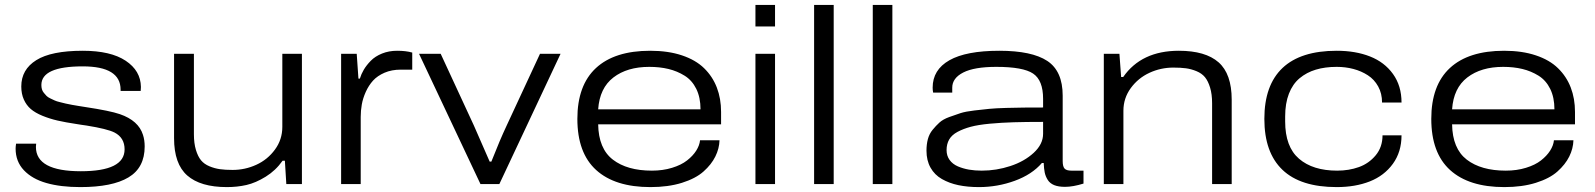

<svg xmlns="http://www.w3.org/2000/svg" viewBox="-20 -743 6437 775"><path d="M304.2 12.2Q225.1 12.2 167.5 -4.2Q109.9 -20.5 76.4 -55.9Q43 -91.3 43 -143.1Q43 -151.4 44.9 -163.1H126Q126 -161.6 125.5 -156.7Q125 -151.9 125 -149.9Q125 -51.8 306.2 -51.8Q482.9 -51.8 482.9 -140.1Q482.9 -187 442.4 -208Q413.6 -222.7 329.1 -236.3Q322.3 -237.3 308.1 -239.3Q296.4 -241.2 290 -242.2Q244.6 -249 212.6 -256.3Q180.7 -263.7 151.4 -275.6Q122.1 -287.6 104.2 -303Q86.4 -318.4 76.2 -341.3Q65.9 -364.3 65.9 -394Q65.9 -462.4 126.5 -500.2Q187 -538.1 314 -538.1Q426.8 -538.1 487.3 -497.8Q547.9 -457.5 548.8 -392.1Q548.8 -383.8 547.9 -376H466.8V-380.9Q466.8 -475.1 314 -475.1Q147 -475.1 147 -399.9Q147 -390.6 149.2 -382.8Q151.4 -375 157 -368.2Q162.6 -361.3 167.7 -356Q172.9 -350.6 183.3 -345.7Q193.8 -340.8 200.9 -337.4Q208 -334 222.4 -330.6Q236.8 -327.1 245.1 -325Q253.4 -322.8 270.8 -319.8Q288.1 -316.9 296.6 -315.4Q305.2 -314 324.2 -311Q424.3 -295.9 463.9 -282.2Q539.1 -256.3 557.1 -198.7Q564 -177.7 564 -151.9Q564 -65.9 498.5 -26.9Q433.1 12.2 304.2 12.2Z M896 12.2Q789.1 12.2 735.8 -34.7Q682.6 -81.5 682.6 -185.1V-525.9H762.7V-201.2Q762.7 -164.6 770.8 -137.9Q778.8 -111.3 791.5 -95.9Q804.2 -80.6 825.4 -71.8Q846.7 -63 867.9 -60.1Q889.2 -57.1 918.9 -57.1Q969.2 -57.1 1014.6 -77.9Q1060.1 -98.6 1089.8 -139.2Q1119.6 -179.7 1119.6 -231V-525.9H1198.7V0H1135.7L1129.9 -94.2H1120.6Q1092.8 -54.7 1052.5 -29.8Q1012.2 -4.9 974.9 3.7Q937.5 12.2 896 12.2Z M1356.9 0V-525.9H1419.9L1426.8 -425.8H1432.6Q1438 -443.8 1448.5 -461.7Q1459 -479.5 1476.6 -497.6Q1494.1 -515.6 1522 -526.9Q1549.8 -538.1 1583 -538.1Q1618.7 -538.1 1644 -530.8V-461.9H1597.7Q1561 -461.9 1532.2 -449.5Q1503.4 -437 1485.8 -417.7Q1468.3 -398.4 1456.5 -372.3Q1444.8 -346.2 1440.4 -321.3Q1436 -296.4 1436 -271V0Z M1919.4 0 1671.4 -525.9H1758.8L1892.6 -236.8Q1904.3 -210.9 1956.5 -90.8H1963.4Q1998 -178.7 2025.4 -236.8L2159.7 -525.9H2242.7L1995.6 0Z M2605.5 12.2Q2462.4 12.2 2386.5 -56.6Q2310.5 -125.5 2310.5 -263.2Q2310.5 -398.9 2385.7 -468.5Q2460.9 -538.1 2604.5 -538.1Q2677.2 -538.1 2732.7 -519.5Q2788.1 -501 2822.3 -467.5Q2856.4 -434.1 2873.5 -389.6Q2890.6 -345.2 2890.6 -291V-241.2H2394.5Q2396 -143.1 2453.9 -98.6Q2511.7 -54.2 2611.3 -54.2Q2655.8 -54.2 2692.9 -65.7Q2730 -77.1 2753.4 -95.5Q2776.9 -113.8 2790.3 -135Q2803.7 -156.2 2805.7 -176.8H2884.3Q2883.3 -143.1 2867.4 -111.1Q2851.6 -79.1 2819.8 -50.8Q2788.1 -22.5 2732.7 -5.1Q2677.2 12.2 2605.5 12.2ZM2394.5 -301.8H2807.6Q2807.6 -349.6 2790.5 -384.3Q2773.4 -418.9 2743.4 -437.5Q2713.4 -456.1 2678.2 -464.6Q2643.1 -473.1 2600.6 -473.1Q2511.7 -473.1 2456.1 -430.4Q2400.4 -387.7 2394.5 -301.8Z M3029.3 -636.2V-723.1H3108.4V-636.2ZM3029.3 0V-525.9H3108.4V0Z M3266.1 0V-723.1H3345.2V0Z M3502.9 0V-723.1H3582V0Z M3931.6 12.2Q3885.7 12.2 3848.6 4.4Q3811.5 -3.4 3782 -20.3Q3752.4 -37.1 3736.1 -66.2Q3719.7 -95.2 3719.7 -134.8Q3719.7 -160.2 3725.3 -181.4Q3731 -202.6 3744.4 -219Q3757.8 -235.4 3772 -248.3Q3786.1 -261.2 3811.3 -270.5Q3836.4 -279.8 3857.2 -286.4Q3877.9 -293 3913.1 -297.1Q3948.2 -301.3 3973.6 -303.7Q3999 -306.2 4042.2 -307.4Q4085.4 -308.6 4113.5 -308.8Q4141.6 -309.1 4190.4 -309.1V-344.2Q4190.4 -418.9 4150.1 -446Q4109.9 -473.1 4001.5 -473.1Q3912.6 -473.1 3868.2 -450.4Q3823.7 -427.7 3823.7 -389.2V-369.1H3746.6Q3744.6 -378.9 3744.6 -389.2Q3744.6 -461.4 3812.3 -499.8Q3879.9 -538.1 4013.7 -538.1Q4145 -538.1 4207.3 -497.1Q4269.5 -456.1 4269.5 -356.9V-92.8Q4269.5 -70.8 4277.1 -62.5Q4284.7 -54.2 4304.7 -54.2H4353.5V-2Q4311 11.2 4278.8 11.2Q4252.4 11.2 4235.1 4.2Q4217.8 -2.9 4209 -17.1Q4200.2 -31.2 4197 -46.6Q4193.8 -62 4192.9 -85H4185.5Q4145.5 -38.6 4075.9 -13.2Q4006.3 12.2 3931.6 12.2ZM3942.9 -54.2Q4002 -54.2 4058.3 -72.8Q4114.7 -91.3 4152.6 -126.2Q4190.4 -161.1 4190.4 -203.1V-251Q4120.6 -251 4071.3 -249.5Q4022 -248 3975.1 -243.7Q3928.2 -239.3 3898.2 -231.2Q3868.2 -223.1 3845 -210.7Q3821.8 -198.2 3811.3 -179.9Q3800.8 -161.6 3800.8 -137.2Q3800.8 -114.3 3813 -97.4Q3825.2 -80.6 3846.2 -71.5Q3867.2 -62.5 3891.1 -58.3Q3915 -54.2 3942.9 -54.2Z M4435.5 0V-525.9H4498.5L4505.4 -432.1H4513.7Q4587.4 -538.1 4738.3 -538.1Q4845.7 -538.1 4898.7 -491.5Q4951.7 -444.8 4951.7 -340.8V0H4872.6V-326.2Q4872.6 -362.8 4864.5 -389.4Q4856.4 -416 4843.8 -431.4Q4831.1 -446.8 4809.8 -455.6Q4788.6 -464.4 4767.3 -467.3Q4746.1 -470.2 4716.3 -470.2Q4665.5 -470.2 4619.9 -449.2Q4574.2 -428.2 4544.4 -387.5Q4514.6 -346.7 4514.6 -295.9V0Z M5375.5 12.2Q5229.5 12.2 5156.5 -57.6Q5083.5 -127.4 5083.5 -263.2Q5083.5 -399.4 5157 -468.8Q5230.5 -538.1 5375.5 -538.1Q5451.7 -538.1 5510 -515.1Q5568.4 -492.2 5602.8 -444.3Q5637.2 -396.5 5637.2 -329.1H5558.6Q5558.6 -365.7 5543 -394Q5527.3 -422.4 5501.2 -439.2Q5475.1 -456.1 5443.1 -464.6Q5411.1 -473.1 5375.5 -473.1Q5328.6 -473.1 5291.3 -461.9Q5253.9 -450.7 5225.8 -427.2Q5197.8 -403.8 5182.6 -364.7Q5167.5 -325.7 5167.5 -272.9V-252.9Q5167.5 -150.4 5223.4 -102.3Q5279.3 -54.2 5377.4 -54.2Q5424.8 -54.2 5465.1 -68.6Q5505.4 -83 5533 -116.2Q5560.5 -149.4 5560.5 -196.8H5637.2Q5637.2 -129.9 5602.3 -81.8Q5567.4 -33.7 5509 -10.7Q5450.7 12.2 5375.5 12.2Z M6052.2 12.2Q5909.2 12.2 5833.3 -56.6Q5757.3 -125.5 5757.3 -263.2Q5757.3 -398.9 5832.5 -468.5Q5907.7 -538.1 6051.3 -538.1Q6124 -538.1 6179.4 -519.5Q6234.9 -501 6269 -467.5Q6303.2 -434.1 6320.3 -389.6Q6337.4 -345.2 6337.4 -291V-241.2H5841.3Q5842.8 -143.1 5900.6 -98.6Q5958.5 -54.2 6058.1 -54.2Q6102.5 -54.2 6139.6 -65.7Q6176.8 -77.1 6200.2 -95.5Q6223.6 -113.8 6237.1 -135Q6250.5 -156.2 6252.4 -176.8H6331.1Q6330.1 -143.1 6314.2 -111.1Q6298.3 -79.1 6266.6 -50.8Q6234.9 -22.5 6179.4 -5.1Q6124 12.2 6052.2 12.2ZM5841.3 -301.8H6254.4Q6254.4 -349.6 6237.3 -384.3Q6220.2 -418.9 6190.2 -437.5Q6160.2 -456.1 6125 -464.6Q6089.8 -473.1 6047.4 -473.1Q5958.5 -473.1 5902.8 -430.4Q5847.2 -387.7 5841.3 -301.8Z"/></svg>

Font: Archivo Expanded Light
Style: Regular
Weight: 300
Width: 7
Designer: Hector Gatti
Foundry: Omnibus-Type
Version: Version 2.001